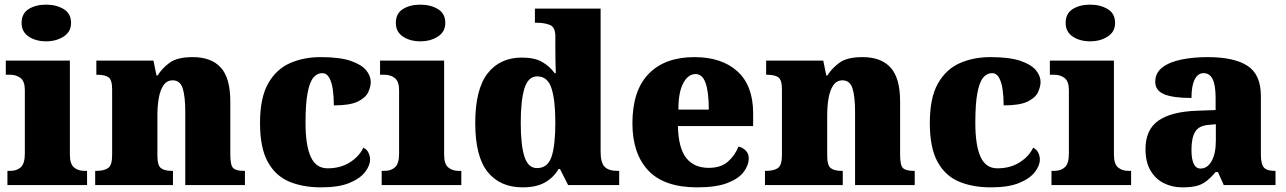

<svg xmlns="http://www.w3.org/2000/svg" viewBox="-20 -797 5539 827"><path d="M179 -619Q134 -619 103.5 -639.5Q73 -660 73 -698Q73 -739 103.5 -758Q134 -777 179 -777Q222 -777 254 -758Q286 -739 286 -698Q286 -660 254 -639.5Q222 -619 179 -619ZM12 0V-61H24Q53 -61 70 -77Q87 -93 87 -135V-409Q87 -446 69 -460.5Q51 -475 24 -475H5V-536H281V-131Q281 -91 298.5 -76Q316 -61 344 -61H355V0Z M390 0V-61H394Q428 -61 445.5 -73Q463 -85 463 -128V-412Q463 -453 447.5 -464Q432 -475 399 -475H395V-536H641L654 -472H659Q678 -503 711 -527Q744 -551 810 -551Q890 -551 931 -506Q972 -461 972 -360V-131Q972 -85 984.5 -73Q997 -61 1031 -61H1035V0H778V-317Q778 -381 767 -416Q756 -451 724 -451Q699 -451 684.5 -430Q670 -409 664 -375Q658 -341 658 -301V-125Q658 -85 673 -73Q688 -61 721 -61H725V0Z M1363 10Q1284 10 1225 -15Q1166 -40 1133 -100.5Q1100 -161 1100 -267Q1100 -376 1135 -437.5Q1170 -499 1229 -525Q1288 -551 1361 -551Q1443 -551 1490 -535Q1537 -519 1557 -494.5Q1577 -470 1577 -444Q1577 -424 1566 -400Q1555 -376 1521 -359.5Q1487 -343 1418 -343Q1418 -380 1413.5 -411.5Q1409 -443 1398 -462.5Q1387 -482 1368 -482Q1346 -482 1330 -463Q1314 -444 1305 -397.5Q1296 -351 1296 -268Q1296 -171 1318.5 -121.5Q1341 -72 1391 -72Q1447 -72 1487.5 -98Q1528 -124 1545 -161Q1561 -153 1567.5 -138.5Q1574 -124 1574 -110Q1574 -84 1552.5 -56Q1531 -28 1485 -9Q1439 10 1363 10Z M1791 -619Q1746 -619 1715.5 -639.5Q1685 -660 1685 -698Q1685 -739 1715.5 -758Q1746 -777 1791 -777Q1834 -777 1866 -758Q1898 -739 1898 -698Q1898 -660 1866 -639.5Q1834 -619 1791 -619ZM1624 0V-61H1636Q1665 -61 1682 -77Q1699 -93 1699 -135V-409Q1699 -446 1681 -460.5Q1663 -475 1636 -475H1617V-536H1893V-131Q1893 -91 1910.5 -76Q1928 -61 1956 -61H1967V0Z M2231 10Q2134 10 2080.5 -56.5Q2027 -123 2027 -267Q2027 -412 2080 -480.5Q2133 -549 2228 -549Q2283 -549 2315.5 -530Q2348 -511 2369 -482H2374Q2373 -505 2372.5 -536Q2372 -567 2372 -596V-641Q2372 -680 2348.5 -689.5Q2325 -699 2292 -699H2284V-760H2567V-143Q2567 -96 2584.5 -78.5Q2602 -61 2639 -61H2647V0H2427L2392 -69H2386Q2364 -32 2327 -11Q2290 10 2231 10ZM2293 -73Q2339 -73 2355.5 -121.5Q2372 -170 2372 -270Q2372 -365 2355.5 -416.5Q2339 -468 2294 -468Q2255 -468 2239 -416.5Q2223 -365 2223 -269Q2223 -171 2239 -122Q2255 -73 2293 -73Z M2983 10Q2841 10 2772.5 -62.5Q2704 -135 2704 -266Q2704 -407 2774 -479Q2844 -551 2971 -551Q3089 -551 3156.5 -489.5Q3224 -428 3224 -309V-254H2900Q2902 -160 2935.5 -117Q2969 -74 3033 -74Q3084 -74 3114.5 -100Q3145 -126 3161 -166Q3180 -161 3192.5 -148Q3205 -135 3205 -115Q3205 -85 3183 -56Q3161 -27 3112.5 -8.5Q3064 10 2983 10ZM3033 -325Q3033 -399 3019.5 -438.5Q3006 -478 2976 -478Q2944 -478 2923 -439Q2902 -400 2902 -325Z M3275 0V-61H3279Q3313 -61 3330.5 -73Q3348 -85 3348 -128V-412Q3348 -453 3332.5 -464Q3317 -475 3284 -475H3280V-536H3526L3539 -472H3544Q3563 -503 3596 -527Q3629 -551 3695 -551Q3775 -551 3816 -506Q3857 -461 3857 -360V-131Q3857 -85 3869.5 -73Q3882 -61 3916 -61H3920V0H3663V-317Q3663 -381 3652 -416Q3641 -451 3609 -451Q3584 -451 3569.5 -430Q3555 -409 3549 -375Q3543 -341 3543 -301V-125Q3543 -85 3558 -73Q3573 -61 3606 -61H3610V0Z M4248 10Q4169 10 4110 -15Q4051 -40 4018 -100.5Q3985 -161 3985 -267Q3985 -376 4020 -437.5Q4055 -499 4114 -525Q4173 -551 4246 -551Q4328 -551 4375 -535Q4422 -519 4442 -494.5Q4462 -470 4462 -444Q4462 -424 4451 -400Q4440 -376 4406 -359.5Q4372 -343 4303 -343Q4303 -380 4298.5 -411.5Q4294 -443 4283 -462.5Q4272 -482 4253 -482Q4231 -482 4215 -463Q4199 -444 4190 -397.5Q4181 -351 4181 -268Q4181 -171 4203.5 -121.5Q4226 -72 4276 -72Q4332 -72 4372.5 -98Q4413 -124 4430 -161Q4446 -153 4452.5 -138.5Q4459 -124 4459 -110Q4459 -84 4437.5 -56Q4416 -28 4370 -9Q4324 10 4248 10Z M4676 -619Q4631 -619 4600.5 -639.5Q4570 -660 4570 -698Q4570 -739 4600.5 -758Q4631 -777 4676 -777Q4719 -777 4751 -758Q4783 -739 4783 -698Q4783 -660 4751 -639.5Q4719 -619 4676 -619ZM4509 0V-61H4521Q4550 -61 4567 -77Q4584 -93 4584 -135V-409Q4584 -446 4566 -460.5Q4548 -475 4521 -475H4502V-536H4778V-131Q4778 -91 4795.5 -76Q4813 -61 4841 -61H4852V0Z M5072 10Q5029 10 4993 -8Q4957 -26 4935.5 -62.5Q4914 -99 4914 -155Q4914 -238 4969 -277Q5024 -316 5135 -320L5216 -323V-375Q5216 -431 5203 -456.5Q5190 -482 5164 -482Q5140 -482 5126 -455Q5112 -428 5112 -375Q5033 -375 4994.5 -391Q4956 -407 4956 -445Q4956 -483 4986.5 -506.5Q5017 -530 5068.5 -540.5Q5120 -551 5181 -551Q5296 -551 5353.5 -513.5Q5411 -476 5411 -383V-131Q5411 -91 5423.5 -76Q5436 -61 5470 -61H5474V0H5251L5226 -56H5216Q5194 -30 5174.5 -15.5Q5155 -1 5131.5 4.5Q5108 10 5072 10ZM5151 -71Q5181 -71 5199 -103.5Q5217 -136 5217 -191V-262L5186 -259Q5144 -256 5128 -229.5Q5112 -203 5112 -152Q5112 -71 5151 -71Z"/></svg>

Font: Noto Serif Tamil Black
Style: Italic
Weight: 900
Italic angle: -12°
Designer: Indian Type Foundry, Tom Grace, and the Monotype Design Team
Foundry: Monotype Imaging Inc.
Version: Version 2.003; ttfautohint (v1.8.4.7-5d5b)